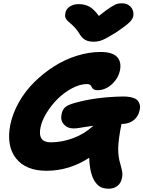

<svg xmlns="http://www.w3.org/2000/svg" viewBox="-20 -1022 866 1160"><path d="M719.2 -1002Q749.5 -1002 768.8 -981.4Q788.1 -960.9 786.1 -931.2Q784.7 -910.6 765.6 -890.4Q746.6 -870.1 678.2 -824.2Q626.5 -792 600.6 -781Q574.7 -770 545.9 -770Q513.7 -770 493.9 -781.7Q474.1 -793.5 460 -817.9Q448.2 -837.9 433.3 -854Q418.5 -870.1 407.7 -878.9Q397 -887.7 387.7 -896.7Q378.4 -905.8 375 -917Q371.6 -928.2 375 -943.8Q379.4 -968.3 402.1 -982.7Q424.8 -997.1 455.1 -997.1Q493.2 -997.1 520.8 -981.4Q548.3 -965.8 577.1 -925.8Q621.6 -961.4 649.4 -978.8Q677.2 -996.1 689 -999Q700.7 -1002 719.2 -1002ZM423.8 -246.1Q387.2 -246.1 365.5 -271Q343.8 -295.9 352.1 -333Q357.4 -359.9 374 -374.3Q390.6 -388.7 431.2 -399.9Q557.1 -436 722.2 -439Q757.3 -439 780.3 -432.1Q803.2 -425.3 812.5 -413.8Q821.8 -402.3 825 -387.2Q828.1 -372.1 823.2 -355Q816.4 -318.8 787.8 -295.9Q759.3 -272.9 713.9 -272.9Q694.8 -178.2 694.1 -125.7Q693.4 -73.2 708 -27.8Q717.8 7.3 719.2 22.2Q720.7 37.1 716.8 54.2Q710.9 84.5 689.2 101.3Q667.5 118.2 636.2 118.2Q599.1 118.2 576.9 101.1Q554.7 84 539.1 47.9Q520.5 0.5 519 -68.8Q397.9 9.8 261.2 9.8Q136.2 9.8 76.9 -65.2Q17.6 -140.1 42 -267.1Q56.2 -337.4 94.5 -404.8Q132.8 -472.2 187.7 -526.4Q242.7 -580.6 307.9 -621.8Q373 -663.1 445.6 -685.5Q518.1 -708 586.9 -708Q658.2 -708 686.5 -678.7Q714.8 -649.4 705.1 -598.1Q694.8 -548.8 655.8 -512.9Q616.7 -477.1 568.8 -477.1Q556.2 -477.1 548.3 -481Q540.5 -484.9 537.4 -490.2Q534.2 -495.6 531.5 -501Q528.8 -506.3 522.7 -510.3Q516.6 -514.2 505.9 -514.2Q463.4 -514.2 415.5 -488.8Q367.7 -463.4 329.1 -425.3Q290.5 -387.2 262 -340.8Q233.4 -294.4 225.1 -253.9Q205.6 -162.1 286.1 -162.1Q354 -162.1 421.9 -187.3Q489.7 -212.4 543.9 -262.2Q523.4 -259.8 497.6 -255.4Q471.7 -251 454.6 -248.5Q437.5 -246.1 423.8 -246.1Z"/></svg>

Font: Shantell Sans Normal
Style: Italic
Weight: 800
Italic angle: -11.31°
Designer: Stephen Nixon, Anya Danilova, Shantell Martin
Foundry: Arrow Type
Version: Version 1.006;[559af2be0]